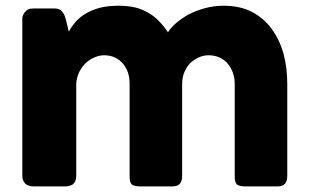

<svg xmlns="http://www.w3.org/2000/svg" viewBox="-20 -665 1105 685"><path d="M73.2 -627Q79.1 -631.8 86.9 -633.8Q93.8 -634.8 100.6 -634.8Q126 -634.8 175.8 -634.8Q184.6 -634.8 191.4 -631.8Q198.2 -628.9 202.1 -623Q207 -617.2 210 -610.4Q212.9 -603.5 214.8 -595.7Q218.8 -581.1 225.6 -551.8Q233.4 -567.4 247.1 -584Q260.7 -600.6 282.2 -614.3Q303.7 -627.9 334 -636.7Q363.3 -644.5 403.3 -644.5Q434.6 -644.5 460.9 -638.7Q486.3 -632.8 507.8 -620.1Q529.3 -608.4 546.9 -589.8Q564.5 -572.3 579.1 -549.8Q588.9 -565.4 607.4 -582Q627 -598.6 652.3 -613.3Q678.7 -627 710.9 -635.7Q742.2 -644.5 778.3 -644.5Q835.9 -644.5 877.9 -623Q920.9 -600.6 948.2 -563.5Q976.6 -525.4 991.2 -474.6Q1004.9 -423.8 1004.9 -366.2Q1004.9 -256.8 1004.9 -38.1Q1004.9 -19.5 997.1 -9.8Q988.3 0 970.7 0Q931.6 0 855.5 0Q834 0 825.2 -6.8Q817.4 -14.6 817.4 -35.2Q817.4 -145.5 817.4 -366.2Q817.4 -387.7 810.5 -406.2Q803.7 -424.8 792 -438.5Q780.3 -452.1 762.7 -460Q745.1 -467.8 724.6 -467.8Q705.1 -467.8 688.5 -460Q671.9 -452.1 658.2 -439.5Q645.5 -425.8 637.7 -407.2Q629.9 -388.7 629.9 -366.2Q629.9 -256.8 629.9 -38.1Q629.9 -19.5 622.1 -9.8Q613.3 0 595.7 0Q591.8 0 585 0Q584 0 581.1 0Q555.7 0 480.5 0Q459 0 450.2 -6.8Q442.4 -14.6 442.4 -35.2Q442.4 -145.5 442.4 -366.2Q442.4 -387.7 436.5 -406.2Q429.7 -424.8 418 -438.5Q406.2 -452.1 389.6 -460Q373 -467.8 351.6 -467.8Q334 -467.8 316.4 -460Q299.8 -453.1 285.2 -439.5Q272.5 -426.8 262.7 -408.2Q253.9 -389.6 252 -367.2Q252 -256.8 252 -37.1Q252 -28.3 249 -19.5Q245.1 -11.7 239.3 -6.8Q232.4 -2.9 226.6 -2Q220.7 0 213.9 0Q175.8 0 100.6 0Q79.1 0 69.3 -10.7Q59.6 -21.5 59.6 -38.1Q59.6 -224.6 59.6 -597.7Q59.6 -607.4 64.5 -615.2Q68.4 -623 76.2 -627.9Q75.2 -627.9 73.2 -627Z"/></svg>

Font: Cocogoose
Style: Regular
Weight: 400
Designer: Cosimo Lorenzo Pancini
Version: Version 1.000